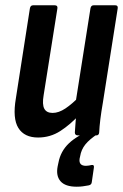

<svg xmlns="http://www.w3.org/2000/svg" viewBox="-20 -512 466 726"><path d="M124 8Q72 8 49.5 -28Q27 -64 40 -140L93 -480Q95 -492 105 -492H187Q199 -492 197 -480L145 -152Q139 -117 147.5 -101Q156 -85 179 -85Q202 -85 227.5 -102Q253 -119 282 -149V-80Q246 -41 208 -16.5Q170 8 124 8ZM275 0Q263 0 263 -11Q264 -29 266 -53Q268 -77 270 -95L266 -125L322 -480Q324 -492 334 -492H416Q427 -492 425 -480L369 -124Q363 -90 359.5 -61.5Q356 -33 355 -11Q354 0 344 0ZM270 194Q227 194 209 173.5Q191 153 198 117L201 103Q209 60 240.5 30Q272 0 331 -23L350 -6Q318 15 302.5 34.5Q287 54 283 79L281 88Q277 115 305 115Q311 115 316 114Q321 113 326 112Q337 110 335 122L327 177Q326 187 315 189Q304 191 293.5 192.5Q283 194 270 194Z"/></svg>

Font: Sofia Sans Condensed
Style: Bold Italic
Weight: 700
Italic angle: -9°
Version: Version 4.100